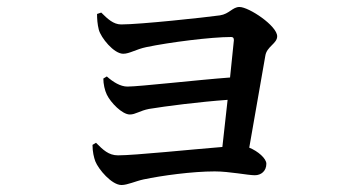

<svg xmlns="http://www.w3.org/2000/svg" viewBox="-20 -533 1040 550"><path d="M255 -124 245 -118C245 -98 249 -82 253 -71C262 -48 300 -3 328 -3C345 -3 368 -14 391 -19C443 -30 531 -42 595 -42C637 -42 690 -31 710 -31C728 -31 743 -43 743 -64C743 -79 719 -100 694 -110L740 -373C744 -400 774 -408 774 -429C774 -459 693 -513 666 -513C646 -513 637 -493 610 -489C567 -483 381 -463 327 -463C305 -463 288 -479 270 -497L258 -493C258 -479 259 -464 263 -448C269 -425 306 -379 333 -379C351 -379 370 -392 399 -398C466 -412 585 -427 642 -427C647 -427 650 -425 650 -418L639 -311C545 -304 379 -285 345 -285C325 -285 304 -298 286 -314L276 -308C276 -293 280 -274 286 -262C297 -239 330 -205 352 -205C368 -205 381 -216 407 -221C456 -229 549 -241 632 -247L617 -112C529 -105 366 -88 318 -88C291 -88 275 -104 255 -124Z"/></svg>

Font: Noto Serif CJK KR SemiBold
Style: Regular
Weight: 600
Designer: Ryoko NISHIZUKA 西塚涼子 (kana & ideographs); Frank Grießhammer (Latin, Greek & Cyrillic); Wenlong ZHANG 张文龙 (bopomofo); San
Foundry: Adobe
Version: Version 2.001;hotconv 1.1.0;makeotfexe 2.6.0